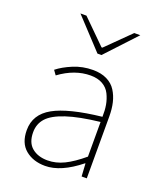

<svg xmlns="http://www.w3.org/2000/svg" viewBox="-136 -807 758 905"><g transform="rotate(20 243.0 -354.0)"><path d="M198.2 12.2Q138.2 12.2 99.1 -20.3Q60.1 -52.7 60.1 -117.2Q60.1 -196.3 134.8 -238Q209.5 -279.8 374 -297.9Q375 -330.1 370.4 -356.9Q365.7 -383.8 353.5 -408.7Q341.3 -433.6 316.4 -447.8Q291.5 -461.9 255.9 -461.9Q176.3 -461.9 100.1 -405.8L84 -428.2Q113.3 -451.7 159.4 -470.9Q205.6 -490.2 257.8 -490.2Q298.3 -490.2 327.6 -475.8Q356.9 -461.4 373 -435.8Q389.2 -410.2 396.5 -379.2Q403.8 -348.1 403.8 -310.1V0H377.9L374 -64H372.1Q277.3 12.2 198.2 12.2ZM200.2 -16.1Q242.2 -16.1 283.2 -36.1Q324.2 -56.2 374 -98.1V-272Q270 -260.3 207.5 -239.5Q145 -218.8 118.4 -189.5Q91.8 -160.2 91.8 -118.2Q91.8 -65.9 122.1 -41Q152.3 -16.1 200.2 -16.1ZM250 -569.8 109.9 -720.2H140.1L257.8 -604H262.2L379.9 -720.2H410.2L270 -569.8Z"/></g></svg>

Font: Source Sans 3 ExtraLight
Style: Regular
Weight: 200
Designer: Paul D. Hunt
Foundry: Adobe
Version: Version 3.052;hotconv 1.1.0;makeotfexe 2.6.0